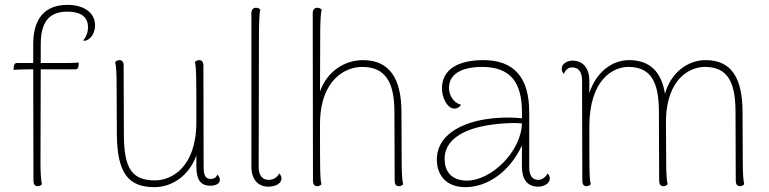

<svg xmlns="http://www.w3.org/2000/svg" viewBox="-20 -760 3174 792"><path d="M259 -740C135 -740 117 -643 117 -577V-500H48C42 -500 38 -494 37 -486L36 -472C49 -473 83 -474 96 -474H117L118 -14C118 0 124 8 135 8C144 8 149 4 153 0C149 -16 147 -47 147 -87L148 -474H293C299 -474 303 -480 304 -488L305 -502C295 -501 263 -500 253 -500H148V-574C148 -640 162 -712 257 -712C305 -712 343 -696 343 -648C343 -635 341 -615 323 -593C325 -592 327 -592 329 -592C344 -592 372 -613 372 -656C372 -711 321 -740 259 -740Z M877 -40C870 -24 858 -22 850 -22C828 -22 820 -35 820 -72L819 -490C819 -504 813 -512 802 -512C793 -512 788 -508 784 -504C790 -480 790 -445 790 -257C790 -68 686 -16 620 -16C528 -16 491 -59 491 -206L490 -490C490 -504 484 -512 473 -512C464 -512 459 -508 455 -504C459 -488 461 -457 461 -417L462 -207C463 -44 511 12 617 12C691 12 761 -37 790 -119V-73C790 -21 806 6 847 6C871 6 887 -3 887 -18C887 -25 884 -32 877 -40Z M1087 10C1115 10 1141 -2 1141 -24C1141 -30 1139 -37 1132 -45C1124 -28 1107 -18 1088 -18C1061 -18 1047 -38 1047 -71L1048 -524C1048 -644 1048 -705 1054 -720C1050 -724 1045 -728 1036 -728C1024 -728 1017 -720 1017 -706V-73C1017 -19 1045 10 1087 10Z M1637 -87 1636 -297C1636 -437 1586 -512 1477 -512C1401 -512 1329 -465 1300 -383L1301 -640C1302 -692 1304 -709 1307 -720C1303 -724 1298 -728 1289 -728C1277 -728 1270 -720 1270 -706L1271 -14C1271 0 1277 8 1288 8C1297 8 1302 4 1306 0C1300 -24 1300 -59 1300 -247C1300 -433 1406 -484 1474 -484C1569 -484 1607 -422 1607 -298L1608 -14C1608 0 1614 8 1625 8C1634 8 1639 4 1643 0C1639 -16 1637 -47 1637 -87Z M2239 -45C2231 -28 2214 -18 2201 -18C2177 -18 2163 -34 2163 -71V-298C2163 -437 2103 -512 1974 -512C1870 -512 1803 -474 1803 -395C1803 -357 1825 -312 1855 -312C1861 -312 1874 -315 1882 -328C1848 -336 1832 -371 1832 -397C1832 -468 1909 -484 1968 -484C2084 -484 2133 -422 2133 -298V-272C2071 -279 1997 -274 1939 -259C1833 -230 1782 -173 1782 -102C1782 -38 1820 12 1900 12C1989 12 2082 -50 2133 -160V-73C2133 -23 2153 10 2200 10C2222 10 2248 -2 2248 -24C2248 -30 2246 -37 2239 -45ZM1906 -15C1838 -15 1814 -58 1814 -104C1814 -166 1860 -208 1941 -232C1991 -247 2079 -256 2133 -251C2130 -136 2008 -15 1906 -15Z M3044 -87 3043 -297C3043 -437 2998 -512 2891 -512C2815 -512 2747 -459 2723 -373C2709 -462 2662 -512 2575 -512C2504 -512 2439 -462 2411 -376V-427C2411 -481 2383 -510 2341 -510C2321 -510 2297 -498 2297 -476C2297 -470 2299 -463 2306 -455C2312 -472 2325 -482 2340 -482C2367 -482 2381 -462 2381 -429L2382 -14C2382 0 2388 8 2399 8C2408 8 2413 4 2417 0C2411 -23 2411 -57 2411 -237C2411 -431 2508 -484 2572 -484C2665 -484 2698 -422 2698 -298L2699 -14C2699 0 2705 8 2716 8C2725 8 2730 4 2734 0C2730 -16 2728 -47 2728 -87L2727 -267C2732 -437 2826 -484 2888 -484C2981 -484 3014 -422 3014 -298L3015 -14C3015 0 3021 8 3032 8C3041 8 3046 4 3050 0C3046 -16 3044 -47 3044 -87Z"/></svg>

Font: Arima Koshi Thin
Style: Regular
Weight: 250
Designer: Joana Correia and Natanael Gama
Foundry: NDISCOVER
Version: Version 1.019;PS 001.019;hotconv 1.0.88;makeotf.lib2.5.64775